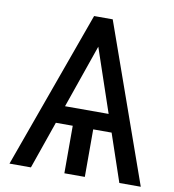

<svg xmlns="http://www.w3.org/2000/svg" viewBox="-80 -782 773 853"><g transform="rotate(10 306.0 -355.5)"><path d="M19.5 0 275.9 -710.9H359.9L611.8 0H515.1L442.4 -214.4H359.4V0H267.1V-214.4H190.9L116.2 0ZM218.3 -293.9H415L317.9 -580.1Z"/></g></svg>

Font: LXGW WenKai Screen R
Style: Regular
Weight: 400
Designer: Fontworks Inc.
Version: Version 1.235;May 31, 2022